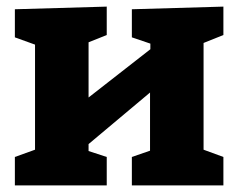

<svg xmlns="http://www.w3.org/2000/svg" viewBox="-20 -561 721 581"><path d="M656 -541V-455L596 -431V-108L656 -86V0H379V-86L434 -105V-281L248 -125V-104L303 -86V0H25V-86L86 -108V-426L25 -448V-533L303 -541V-455L248 -433V-266L435 -412V-429L379 -448V-533Z"/></svg>

Font: Bitter Pro ExtraBold
Style: Regular
Weight: 800
Designer: Sol Matas, and Bitter project Authors
Foundry: Sol Matas
Version: Version 1.010